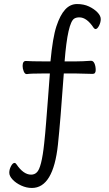

<svg xmlns="http://www.w3.org/2000/svg" viewBox="-20 -746 540 951"><path d="M108 -444Q92 -444 92 -419Q92 -406 97.5 -392.5Q103 -379 112 -379H113Q131 -382 189 -382H227Q223 -325 218 -262Q213 -199 208.5 -140.5Q204 -82 199 -37Q186 87 162 108Q151 119 134 119Q96 119 61 67Q57 61 52 61Q43 61 34.5 77Q26 93 26 109.5Q26 126 42.5 143.5Q59 161 85 173Q111 185 138 185Q244 185 267 -30Q279 -143 296 -382H358L439 -380Q454 -380 454 -399Q454 -418 448 -431.5Q442 -445 431 -445H430Q388 -442 359 -442H300Q315 -634 348 -654Q358 -660 373 -660Q410 -660 444 -608Q449 -602 453 -602Q462 -602 470.5 -618.5Q479 -635 479 -651.5Q479 -668 462.5 -685Q446 -702 420.5 -714Q395 -726 361.5 -726Q328 -726 303 -699Q278 -672 259.5 -616Q241 -560 230 -442H190Q138 -442 108 -444Z"/></svg>

Font: LXGW WenKai TC
Style: Regular
Weight: 400
Designer: LXGW / Fontworks Inc.
Foundry: LXGW / Fontworks Inc.
Version: Version 1.330